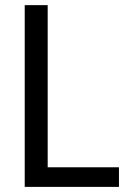

<svg xmlns="http://www.w3.org/2000/svg" viewBox="-20 -731 515 751"><path d="M166.5 -76.7V-710.9H76.7V0H445.3V-76.7Z"/></svg>

Font: Roboto Condensed
Style: Regular
Weight: 400
Designer: Google
Version: Version 2.134; 2016